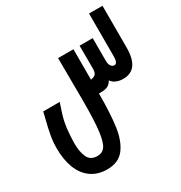

<svg xmlns="http://www.w3.org/2000/svg" viewBox="-177 -676 954 1013"><g transform="rotate(-30 300.0 -170.0)"><path d="M7.5 -18Q7.5 -59.5 14.8 -98.8Q22 -138 37 -196.5L43.5 -223.5H144Q120.5 -157.5 113 -120.5Q105.5 -83.5 104 -50.5Q101.5 -12 101.5 6Q101.5 57.5 117 90.5Q132.5 123.5 175 123.5Q205 123.5 221.5 100Q238 76.5 245.8 14Q253.5 -48.5 253.5 -168.5Q253.5 -221.5 253 -251Q252 -343 252 -428H345.5V-243Q366 -245.5 375 -255.5Q384 -265.5 383.5 -290.5L383 -428H463V-289Q463 -269 471.2 -257.8Q479.5 -246.5 490.5 -246.5Q511 -246.5 511 -289V-550H593V-295Q593 -161 496 -161Q473.5 -161 455 -168.5Q436.5 -176 425 -192.5Q414.5 -173.5 399.2 -166Q384 -158.5 357 -158.5H345.5Q345.5 -36 334.5 41.5Q323.5 119 288.5 164.8Q253.5 210.5 184.5 210.5Q127.5 210.5 87.5 182Q47.5 153.5 27.5 102Q7.5 50.5 7.5 -18Z"/></g></svg>

Font: JuliaMono SemiBoldItalic
Style: Regular
Weight: 600
Italic angle: -9°
Monospace: yes
Designer: cormullion
Foundry: corm
Version: Version 0.049; ttfautohint (v1.8.4)